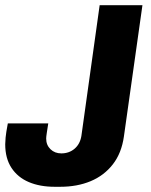

<svg xmlns="http://www.w3.org/2000/svg" viewBox="-25 -706 580 736"><path d="M184 10Q128 10 85.5 -8Q43 -26 19 -62.5Q-5 -99 -5 -153Q-5 -162 -3.5 -179Q-2 -196 5 -233H160Q157 -214 154.5 -197.5Q152 -181 152 -175Q152 -150 168.5 -134Q185 -118 210 -118Q240 -118 261 -136Q282 -154 287 -185L357 -686H521L450 -183Q441 -119 407.5 -76Q374 -33 322.5 -11.5Q271 10 206 10Z"/></svg>

Font: Chivo Medium
Style: Bold Italic
Weight: 700
Italic angle: -8.05°
Version: Version 2.002